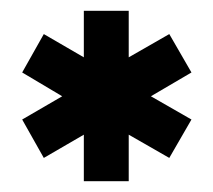

<svg xmlns="http://www.w3.org/2000/svg" viewBox="-20 -731 394 355"><path d="M61 -668 135 -625V-711H218V-625L293 -668L334 -597L259 -553L334 -510L293 -439L218 -482V-396H135V-482L61 -439L21 -510L95 -553L21 -597Z"/></svg>

Font: Fundamental  Brigade
Style: Regular
Weight: 400
Designer: Peter Wiegel, original typeface by Arno Drescher 1935
Foundry: Peter Wiegel
Version: Version 0.000 2012 initial release